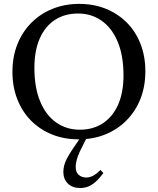

<svg xmlns="http://www.w3.org/2000/svg" viewBox="-20 -706 812 988"><path d="M388 -686Q462.5 -686 524.8 -660.8Q587 -635.5 632.8 -589.5Q678.5 -543.5 703.2 -479.8Q728 -416 728 -339Q728 -261.5 702.8 -197.5Q677.5 -133.5 631.2 -86.8Q585 -40 522.5 -14.5Q460 11 384.5 11Q309.5 11 247.2 -14.2Q185 -39.5 139.5 -85.5Q94 -131.5 69 -195.5Q44 -259.5 44 -336.5Q44 -413.5 69.2 -477.5Q94.5 -541.5 140.8 -588.2Q187 -635 250 -660.5Q313 -686 388 -686ZM390.5 -38.5Q459 -38.5 509.5 -71.8Q560 -105 587.8 -167.5Q615.5 -230 615.5 -318Q615.5 -420.5 585.5 -491.5Q555.5 -562.5 502.8 -599.5Q450 -636.5 381.5 -636.5Q313 -636.5 262.5 -603.5Q212 -570.5 184.5 -508Q157 -445.5 157 -357Q157 -255 186.8 -183.8Q216.5 -112.5 269.5 -75.5Q322.5 -38.5 390.5 -38.5ZM401 53Q388.5 77 381.8 95.2Q375 113.5 372.2 127.8Q369.5 142 369.5 154Q369.5 179.5 384.8 193.5Q400 207.5 424.5 207.5Q440 207.5 456.8 199.5Q473.5 191.5 497 168.5L512 184.5Q491.5 212.5 472.5 229.2Q453.5 246 434 253.8Q414.5 261.5 392 261.5Q353 261.5 329.5 238.8Q306 216 306 179Q306 162.5 310.2 145.5Q314.5 128.5 326 106.5Q337.5 84.5 359 53.5L409.5 -20.5H438Z"/></svg>

Font: Newsreader 24pt Medium
Style: Regular
Weight: 500
Designer: Hugues Gentile
Foundry: Production Type
Version: Version 1.003